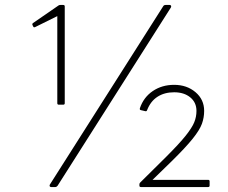

<svg xmlns="http://www.w3.org/2000/svg" viewBox="-20 -754 920 774"><path d="M217 -332Q211 -332 211 -338V-689L122 -645Q116 -642 114 -647L111 -653Q109 -658 113 -661L216 -732Q219 -734 223 -734H235Q241 -734 241 -728V-338Q241 -332 235 -332ZM186 0Q182 0 180.5 -3Q179 -6 181 -10L638 -729Q640 -732 642 -733Q644 -734 647 -734H664Q668 -734 669.5 -731Q671 -728 669 -724L212 -5Q208 0 203 0ZM548 0Q542 0 542 -6V-11Q542 -15 545 -18L651 -123Q703 -175 728.5 -207Q754 -239 763 -261Q772 -283 772 -307Q772 -341 747 -361.5Q722 -382 682 -382Q643 -382 615 -364Q587 -346 573 -310Q571 -304 565 -306L548 -310Q542 -311 544 -318Q559 -362 596 -387Q633 -412 682 -412Q733 -412 768 -382.5Q803 -353 803 -307Q803 -280 794 -255Q785 -230 756.5 -194.5Q728 -159 672 -104L595 -29H819Q825 -29 825 -23V-6Q825 0 819 0Z"/></svg>

Font: LINE Seed Sans KR Thin
Style: Regular
Weight: 250
Designer: LINE BX Design & Sandoll Inc & Dalton Maag Ltd
Foundry: Sandoll Inc.
Version: Version 1.000